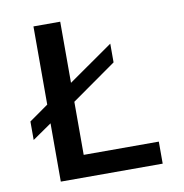

<svg xmlns="http://www.w3.org/2000/svg" viewBox="-75 -727 765 798"><g transform="rotate(-10 307.0 -327.5)"><path d="M118 -246 37 -190V-268L118 -325V-655H231V-397L420 -529V-450L231 -317V-93H548V0H118Z"/></g></svg>

Font: Intel One Mono Medium
Style: Regular
Weight: 500
Monospace: yes
Designer: Fred Shallcrass
Foundry: Frere-Jones Type LLC
Version: Version 1.400;hotconv 1.1.0;makeotfexe 2.6.0;FJTRelease1.4